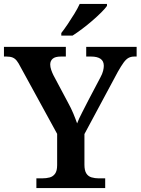

<svg xmlns="http://www.w3.org/2000/svg" viewBox="-22 -951 711 971"><path d="M162 0V-49H190Q212 -49 229 -53.5Q246 -58 256.5 -72.5Q267 -87 267 -116V-274L82 -612Q72 -632 63 -643.5Q54 -655 42 -660Q30 -665 11 -665H-2V-714H311V-665H286Q257 -665 244.5 -654Q232 -643 232 -625Q232 -612 237 -597.5Q242 -583 248 -571L322 -432Q338 -403 349 -376.5Q360 -350 368 -327Q377 -351 393 -381.5Q409 -412 425 -444L485 -558Q496 -578 499.5 -593Q503 -608 503 -618Q503 -642 486.5 -653.5Q470 -665 439 -665H414V-714H669V-665H657Q641 -665 628.5 -658.5Q616 -652 603.5 -635Q591 -618 574 -588L405 -273V-118Q405 -89 414.5 -74Q424 -59 441 -54Q458 -49 478 -49H510V0ZM288 -784Q303 -803 320.5 -829Q338 -855 354.5 -882Q371 -909 381 -931H519V-921Q510 -908 490 -888Q470 -868 444.5 -846Q419 -824 393 -804.5Q367 -785 345 -771H288Z"/></svg>

Font: Noto Serif Hebrew SemiBold
Style: Regular
Weight: 600
Version: Version 2.003